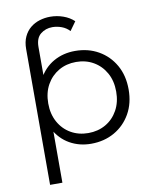

<svg xmlns="http://www.w3.org/2000/svg" viewBox="-100 -821 877 1090"><g transform="rotate(-10 339.0 -276.0)"><path d="M370 4.7Q302.4 4.7 247.2 -26.5Q192.1 -57.8 159.6 -117.6Q127.1 -177.5 127.1 -262.5Q127.1 -348.6 159 -408.2Q190.9 -467.7 246.1 -499Q301.2 -530.2 370 -530.2Q445.5 -530.2 504.8 -496.4Q564 -462.6 598.2 -402.5Q632.3 -342.4 632.3 -262.5Q632.3 -183.1 598.2 -123Q564 -62.9 504.8 -29.1Q445.5 4.7 370 4.7ZM364.9 -57.9Q420.7 -57.9 465 -83.3Q509.2 -108.7 535 -155.2Q560.7 -201.7 560.7 -262.5Q560.7 -324.3 535 -370.3Q509.2 -416.3 465 -442Q420.7 -467.6 364.9 -467.6Q309.1 -467.6 264.8 -442Q220.5 -416.3 194.7 -370.3Q169 -324.3 169 -262.5Q169 -201.7 194.7 -155.2Q220.5 -108.7 264.8 -83.3Q309.1 -57.9 364.9 -57.9ZM170.1 -367.2 160.1 -261.5 170.1 -155.8V194H99.1V-588.6Q99.1 -630.1 113.2 -660Q127.2 -689.9 150.8 -709Q174.3 -728.1 203.9 -737Q233.5 -746 264.7 -746Q303.4 -746 339.5 -733.2Q375.7 -720.4 401.3 -696.1L365.2 -645.8Q346 -666.3 319.6 -676Q293.1 -685.6 266.7 -685.6Q227.5 -685.6 198.8 -662.5Q170.1 -639.4 170.1 -588.1Z"/></g></svg>

Font: Montserrat Thin
Style: Regular
Weight: 100
Designer: Julieta Ulanovsky
Foundry: Julieta Ulanovsky
Version: Version 9.000